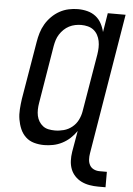

<svg xmlns="http://www.w3.org/2000/svg" viewBox="-62 -789 724 1042"><g transform="rotate(5 300.0 -268.0)"><path d="M513 207Q489 207 465.5 203Q442 199 421.5 189Q401 179 385.5 162.5Q370 146 362 125Q354 104 353 80Q352 56 356 31L376 -84Q361 -62 341.5 -44Q322 -26 298.5 -14Q275 -2 250 3Q225 8 201 8Q172 8 145.5 0.5Q119 -7 100 -25Q81 -43 70.5 -67.5Q60 -92 55.5 -119Q51 -146 53 -174.5Q55 -203 59 -231L112 -546Q116 -571 123.5 -596Q131 -621 144.5 -644Q158 -667 177.5 -686.5Q197 -706 220.5 -719Q244 -732 269.5 -737.5Q295 -743 320 -743Q347 -743 372 -736.5Q397 -730 416.5 -715Q436 -700 448 -678Q460 -656 466 -631L483 -735H580L453 31Q450 48 451 65Q452 82 459.5 95.5Q467 109 481.5 116Q496 123 513 123H553V207ZM252 -76Q276 -76 300.5 -82.5Q325 -89 345.5 -105.5Q366 -122 377.5 -145Q389 -168 393 -192Q406 -271 419.5 -349.5Q433 -428 446 -507Q449 -526 449.5 -544.5Q450 -563 446.5 -580.5Q443 -598 434.5 -613.5Q426 -629 412.5 -639.5Q399 -650 381.5 -654.5Q364 -659 345 -659Q329 -659 312 -655.5Q295 -652 279.5 -644Q264 -636 251 -623.5Q238 -611 228.5 -596Q219 -581 214 -565Q209 -549 206 -532L154 -217Q151 -200 150.5 -182Q150 -164 153.5 -147.5Q157 -131 165.5 -117Q174 -103 187 -93Q200 -83 217 -79.5Q234 -76 252 -76Z"/></g></svg>

Font: Iosevka SS04 Medium Extended
Style: Italic
Weight: 500
Width: 7
Italic angle: -9°
Monospace: yes
Designer: Belleve Invis
Foundry: Belleve Invis
Version: Version 19.0.0; ttfautohint (v1.8.4)